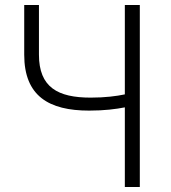

<svg xmlns="http://www.w3.org/2000/svg" viewBox="-20 -749 686 769"><path d="M480 0H540V-729H480V-371C447 -364 401 -358 343 -358C212 -358 136 -399 136 -530V-729H77V-530C77 -364 176 -306 337 -306C398 -306 444 -312 480 -319Z"/></svg>

Font: Noto Sans SC Light
Style: Regular
Weight: 300
Designer: Ryoko NISHIZUKA 西塚涼子 (kana, bopomofo & ideographs); Paul D. Hunt (Latin, Greek & Cyrillic); Sandoll Communications 산돌커뮤니
Foundry: Adobe
Version: Version 2.004;hotconv 1.0.118;makeotfexe 2.5.65603